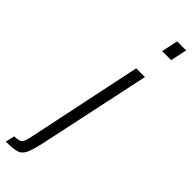

<svg xmlns="http://www.w3.org/2000/svg" viewBox="-406 -743 932 932"><g transform="rotate(45 60.0 -277.0)"><path d="M133 -658 151 -743H213L195 -658ZM-22 87 103 -510H163L42 58Q28 123 16 148.5Q4 174 -18 181.5Q-40 189 -93 189L-82 142Q-50 142 -39.5 132Q-29 122 -22 87Z"/></g></svg>

Font: Saira Ultra Condensed
Style: Italic
Weight: 400
Width: 1
Italic angle: -12°
Designer: Hector Gatti with collaboration of the Omnibus-Type team
Foundry: Omnibus-Type
Version: Version 1.001; ttfautohint (v1.8)